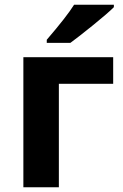

<svg xmlns="http://www.w3.org/2000/svg" viewBox="-20 -786 518 806"><path d="M455.1 -545.9V-434.1H227.1V0H78.1V-545.9ZM176.3 -606V-619.1Q260.3 -716.8 291 -766.1H458V-755.9Q432.6 -730.5 371.1 -680.7Q309.6 -630.9 275.4 -606Z"/></svg>

Font: NotoSans-Bold
Style: Bold
Weight: 700
Designer: Monotype Design team
Foundry: Monotype Imaging Inc.
Version: Version 1.04